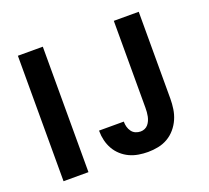

<svg xmlns="http://www.w3.org/2000/svg" viewBox="-126 -892 1151 1057"><g transform="rotate(-20 450.0 -363.5)"><path d="M77 0V-735H223V0ZM570 8Q543 8 515.5 3.5Q488 -1 463 -12.5Q438 -24 417 -43Q396 -62 382.5 -86Q369 -110 362.5 -137Q356 -164 356 -191V-195H501V-193Q501 -178 505 -163.5Q509 -149 518 -136.5Q527 -124 541 -118Q555 -112 570 -112Q583 -112 594.5 -117Q606 -122 614 -131.5Q622 -141 627 -152.5Q632 -164 634.5 -176Q637 -188 638 -200.5Q639 -213 639 -226V-735H785V-226Q785 -196 780.5 -166Q776 -136 764 -108.5Q752 -81 732 -57.5Q712 -34 686 -19Q660 -4 630 2Q600 8 570 8Z"/></g></svg>

Font: Iosevka Aile Heavy
Style: Regular
Weight: 900
Designer: Belleve Invis
Foundry: Belleve Invis
Version: Version 31.1.0; ttfautohint (v1.8.4)